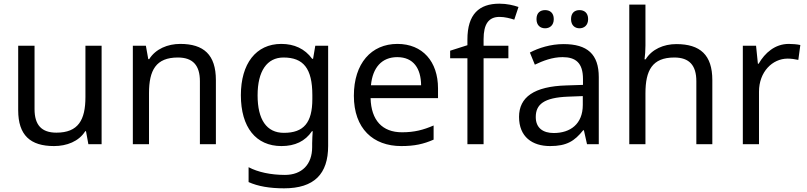

<svg xmlns="http://www.w3.org/2000/svg" viewBox="-20 -851 4391 1045"><path d="M533 -602H445V-323C445 -198 406 -129 287 -129C206 -129 168 -171 168 -257V-602H79V-251C79 -115 145 -56 274 -56C343 -56 409 -81 444 -137H448L461 -66H533Z M961 -612C893 -612 827 -585 792 -529H787L774 -602H703V-66H791V-344C791 -469 829 -538 948 -538C1030 -538 1068 -495 1068 -409V-66H1155V-415C1155 -553 1089 -612 961 -612Z M1511 -612C1373 -612 1291 -504 1291 -333C1291 -158 1373 -56 1512 -56C1585 -56 1641 -82 1678 -137H1682C1681 -125 1679 -87 1679 -71V-50C1679 44 1623 101 1531 101C1454 101 1384 86 1333 59V140C1384 163 1448 174 1526 174C1690 174 1766 96 1766 -57V-602H1696L1684 -531H1679C1639 -586 1581 -612 1511 -612ZM1523 -538C1631 -538 1680 -479 1680 -333V-312C1680 -183 1633 -128 1525 -128C1431 -128 1382 -200 1382 -332C1382 -464 1433 -538 1523 -538Z M2143 -612C2001 -612 1906 -506 1906 -330C1906 -151 2011 -56 2164 -56C2237 -56 2285 -67 2340 -91V-168C2284 -144 2236 -131 2168 -131C2061 -131 2000 -196 1997 -317H2364V-370C2364 -516 2280 -612 2143 -612ZM2142 -540C2231 -540 2271 -478 2272 -387H1999C2008 -483 2058 -540 2142 -540Z M2747 -534V-602H2612V-637C2612 -721 2640 -759 2699 -759C2728 -759 2757 -751 2779 -744L2802 -813C2776 -822 2740 -831 2698 -831C2588 -831 2524 -774 2524 -636V-605L2430 -575V-534H2524V-66H2612V-534Z M2900 -747C2900 -713 2921 -697 2947 -697C2972 -697 2994 -713 2994 -747C2994 -782 2972 -796 2947 -796C2921 -796 2900 -782 2900 -747ZM3088 -747C3088 -713 3109 -697 3134 -697C3159 -697 3181 -713 3181 -747C3181 -782 3159 -796 3134 -796C3109 -796 3088 -782 3088 -747ZM3047 -611C2977 -611 2911 -590 2864 -565L2891 -499C2935 -520 2986 -540 3042 -540C3112 -540 3153 -510 3153 -421V-389L3062 -386C2887 -381 2805 -322 2805 -215C2805 -106 2877 -56 2974 -56C3064 -56 3107 -83 3154 -142H3158L3175 -66H3239V-431C3239 -556 3177 -611 3047 -611ZM3073 -325 3152 -328V-280C3152 -176 3084 -127 2994 -127C2936 -127 2896 -154 2896 -214C2896 -282 2939 -320 3073 -325Z M3493 -603V-826H3405V-66H3493V-343C3493 -468 3530 -538 3650 -538C3732 -538 3770 -495 3770 -409V-66H3857V-415C3857 -552 3791 -611 3661 -611C3592 -611 3528 -583 3494 -528H3488C3491 -549 3493 -577 3493 -603Z M4273 -612C4198 -612 4143 -563 4109 -504H4105L4095 -602H4023V-66H4111V-352C4111 -460 4184 -532 4267 -532C4285 -532 4308 -529 4325 -525L4336 -606C4318 -610 4293 -612 4273 -612Z"/></svg>

Font: Noto Sans Malayalam UI
Style: Regular
Weight: 400
Designer: Jelle Bosma - Monotype Design Team
Foundry: Monotype Imaging Inc.
Version: Version 2.104